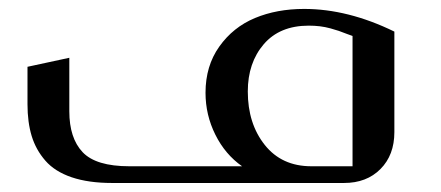

<svg xmlns="http://www.w3.org/2000/svg" viewBox="-20 -406 979 426"><path d="M855 -335.9V-112.8Q855 -62 824.2 -31Q793.5 0 743.2 0H229Q176.3 0 138.9 -12.7Q101.6 -25.4 80.6 -49.6Q59.6 -73.7 50.3 -104.2Q41 -134.8 41 -174.8V-257.8L133.8 -277.8V-159.2Q133.8 -99.6 163.3 -68.4Q192.9 -37.1 267.1 -37.1H517.1Q479.5 -63.5 457.8 -107.2Q436 -150.9 436 -200.2Q436 -259.8 466.6 -302.7Q497.1 -345.7 545.7 -366Q594.2 -386.2 654.8 -386.2Q752 -386.2 855 -335.9ZM670.9 -37.1H762.2V-326.2Q760.3 -326.7 749.5 -330.8Q738.8 -335 731.9 -337.4Q725.1 -339.8 713.4 -343Q701.7 -346.2 689.7 -347.7Q677.7 -349.1 665 -349.1Q600.6 -349.1 565.2 -307.9Q529.8 -266.6 529.8 -203.1Q529.8 -131.8 567.4 -84.5Q605 -37.1 670.9 -37.1Z"/></svg>

Font: Wesal
Style: Regular
Weight: 300
Designer: Ahmed zaza
Foundry: Ahmed zaza
Version: Version 2.01